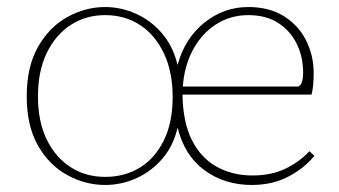

<svg xmlns="http://www.w3.org/2000/svg" viewBox="-20 -513 963 546"><path d="M686 -470Q635 -470 594 -443.5Q553 -417 528.5 -371Q504 -325 500 -267H828Q842 -272 842 -307Q842 -351 824 -388Q806 -425 771.5 -447.5Q737 -470 686 -470ZM279 13Q223 13 171.5 -15Q120 -43 88 -99Q56 -155 56 -239Q56 -323 88 -379.5Q120 -436 171.5 -464.5Q223 -493 279 -493Q324 -493 366.5 -474Q409 -455 440.5 -418.5Q472 -382 485 -328Q505 -403 560.5 -448Q616 -493 686 -493Q745 -493 786.5 -467.5Q828 -442 850 -399Q872 -356 872 -305Q872 -267 866 -244H499Q500 -166 525.5 -115Q551 -64 596 -39Q641 -14 698 -14Q751 -14 791 -33Q831 -52 860 -83L874 -70Q846 -35 800.5 -11Q755 13 696 13Q619 13 562 -28.5Q505 -70 485 -150Q473 -98 441.5 -61.5Q410 -25 367.5 -6Q325 13 279 13ZM279 -10Q335 -10 378 -36.5Q421 -63 446 -114Q471 -165 471 -237Q471 -309 446 -361.5Q421 -414 378 -442Q335 -470 279 -470Q224 -470 181 -442Q138 -414 113 -362.5Q88 -311 88 -239Q88 -167 113 -116Q138 -65 181 -37.5Q224 -10 279 -10Z"/></svg>

Font: Source Serif 4 SmText ExtraLight
Style: Regular
Weight: 200
Designer: Frank Grießhammer
Foundry: Adobe
Version: Version 4.005;hotconv 1.1.0;makeotfexe 2.6.0